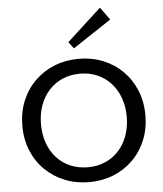

<svg xmlns="http://www.w3.org/2000/svg" viewBox="-64 -1038 941 1106"><g transform="rotate(-5 407.0 -485.0)"><path d="M407.5 13Q332 13 267.1 -12.9Q202.2 -38.8 153.7 -86.3Q105.2 -133.7 78.1 -199.1Q51 -264.5 51 -343Q51 -422 78.1 -487.4Q105.2 -552.9 153.7 -600.5Q202.2 -648.2 267.1 -674.1Q332 -700 407.5 -700Q482.7 -700 547.3 -674.1Q611.9 -648.2 660.1 -600.5Q708.3 -552.9 735.4 -487.4Q762.5 -422 762.5 -343Q762.5 -264.5 735.4 -199.1Q708.3 -133.7 660.1 -86.3Q611.9 -38.8 547.3 -12.9Q482.7 13 407.5 13ZM407.5 -73Q462.3 -73 507.7 -92.8Q553.2 -112.6 585.9 -148.8Q618.7 -185 636.7 -234.5Q654.8 -284 654.8 -343Q654.8 -403 636.7 -452.5Q618.7 -502.1 585.9 -538.2Q553.2 -574.4 507.7 -594.2Q462.3 -614 407.5 -614Q352.2 -614 306.3 -594.2Q260.4 -574.4 227.4 -537.7Q194.3 -501 176.6 -451.7Q158.8 -402.4 158.8 -343Q158.8 -283.5 176.6 -233.7Q194.3 -183.9 227.4 -148Q260.4 -112 306.3 -92.5Q352.2 -73 407.5 -73ZM385.9 -762.2 357.2 -800.7 555.5 -982.8 608.6 -909.7Z"/></g></svg>

Font: BioRhyme ExtraBold
Style: Regular
Weight: 800
Designer: Aoife Mooney
Foundry: Aoife Mooney Type
Version: Version 1.600;gftools[0.9.33]